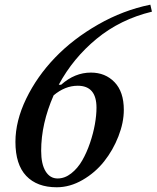

<svg xmlns="http://www.w3.org/2000/svg" viewBox="-20 -790 669 820"><path d="M222.2 9.8Q138.2 9.8 92 -38.8Q45.9 -87.4 45.9 -184.1Q45.9 -273.4 92 -368.7Q138.2 -463.9 215.1 -543.9Q292 -624 399.2 -685.3Q506.3 -746.6 622.1 -770L628.9 -740.2Q493.7 -707.5 392.8 -624.5Q292 -541.5 231 -428.2H241.2Q299.3 -480 368.2 -480Q429.7 -480 469.2 -439Q508.8 -397.9 508.8 -320.8Q508.8 -266.6 485.8 -207.8Q462.9 -148.9 424.8 -100.8Q386.7 -52.7 332.8 -21.5Q278.8 9.8 222.2 9.8ZM155.8 -146Q155.8 -89.4 174.6 -58.6Q193.4 -27.8 226.1 -27.8Q256.8 -27.8 284.4 -49.6Q312 -71.3 331.3 -105Q350.6 -138.7 364.5 -179.7Q378.4 -220.7 385.3 -259.5Q392.1 -298.3 392.1 -330.1Q392.1 -423.8 312 -423.8Q257.8 -423.8 209 -382.8Q155.8 -261.7 155.8 -146Z"/></svg>

Font: Happy Times at the IKOB New Game Plus Edition
Style: Italic
Weight: 400
Italic angle: -16°
Designer: Lucas Le Bihan
Foundry: Lucas Le Bihan
Version: Version 1.000;PS 1.0;hotconv 1.0.88;makeotf.lib2.5.647800